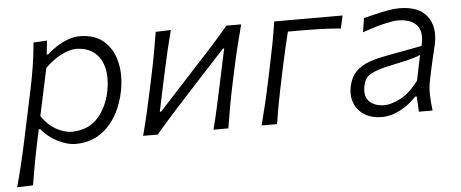

<svg xmlns="http://www.w3.org/2000/svg" viewBox="-62 -619 2229 928"><g transform="rotate(-5 1052.5 -155.5)"><path d="M-13.5 194.5Q1.5 139.5 14.2 86.5Q27 33.5 40 -27L91.5 -269.5Q103 -324 112.2 -381.2Q121.5 -438.5 126 -495.5L192 -499.5L184.5 -432.5H192.5Q211.5 -451 238 -468Q264.5 -485 293.8 -495.8Q323 -506.5 350 -506.5Q424.5 -506.5 468.8 -466.8Q513 -427 527.2 -362.2Q541.5 -297.5 526 -222Q503.5 -114.5 441 -52Q378.5 10.5 287.5 10.5Q245 10.5 198.5 -13.8Q152 -38 122 -75.5H115L104 -25Q91.5 33.5 82 85Q72.5 136.5 63.5 192ZM275.5 -49.5Q354.5 -52 399.5 -101.8Q444.5 -151.5 460.5 -228.5Q473 -287.5 463 -336.8Q453 -386 419.5 -415.8Q386 -445.5 328 -447Q294.5 -446.5 253 -424.8Q211.5 -403 177 -367.5L128 -138.5Q155.5 -96.5 195 -73.2Q234.5 -50 275.5 -49.5Z M614.5 0Q629.5 -56 641.2 -107.2Q653 -158.5 666 -219.5L676.5 -269Q690.5 -334 700.2 -387Q710 -440 719 -495.5L792.5 -498Q778.5 -444.5 766.5 -393.2Q754.5 -342 741.5 -280.5L705 -109H711.5L869.5 -281Q918 -333 967.2 -387.2Q1016.5 -441.5 1062 -495.5H1133.5Q1118.5 -439.5 1105.8 -387Q1093 -334.5 1079 -269L1068.5 -219.5Q1055.5 -159 1046.2 -107.2Q1037 -55.5 1028 0H956Q970 -54.5 981 -104.5Q992 -154.5 1004.5 -213L1041.5 -386.5H1035.5L880.5 -218Q831 -164.5 781.2 -109.5Q731.5 -54.5 685.5 0Z M1189.5 0Q1204 -55.5 1216.2 -107.2Q1228.5 -159 1241 -219.5L1251.5 -269Q1265.5 -334.5 1275.5 -387.2Q1285.5 -440 1294 -495.5H1625.5L1612 -433.5Q1563 -438 1511.5 -439.5Q1460 -441 1411.5 -441H1355.5Q1345.5 -400.5 1336 -359.8Q1326.5 -319 1316 -269L1305.5 -219.5Q1292.5 -159 1282.8 -107.2Q1273 -55.5 1264.5 0Z M1771.5 10Q1722.5 10 1688.2 -11.8Q1654 -33.5 1639.8 -70.2Q1625.5 -107 1635.5 -152.5Q1646 -199 1673.5 -224.5Q1701 -250 1739 -262.8Q1777 -275.5 1818.5 -283L1993 -315.5Q2009.5 -385 1980 -416.8Q1950.5 -448.5 1887 -448.5Q1867 -448.5 1820.5 -437.5Q1774 -426.5 1717 -406L1727.5 -474Q1751.5 -480 1782.5 -487.5Q1813.5 -495 1844.8 -500.8Q1876 -506.5 1900.5 -506.5Q1995.5 -506.5 2035.5 -454Q2075.5 -401.5 2057.5 -317Q2052.5 -295 2046 -269Q2039.5 -243 2032.5 -210.5L2019 -146Q2012 -114 2012.8 -78Q2013.5 -42 2019 0H1952.5L1948.5 -74.5H1940.5Q1909.5 -39 1863.8 -14.5Q1818 10 1771.5 10ZM1790.5 -46Q1822 -46 1867.5 -69Q1913 -92 1956.5 -150.5L1982 -273Q1972.5 -268.5 1957.5 -263.5Q1942.5 -258.5 1913.5 -251.5Q1884.5 -244.5 1833.5 -234Q1784 -224 1747 -207.8Q1710 -191.5 1701.5 -149Q1691 -97 1717 -71.5Q1743 -46 1790.5 -46Z"/></g></svg>

Font: Commissioner Flair Light
Style: Italic
Weight: 300
Italic angle: -12°
Designer: Kostas Bartsokas
Foundry: Kostas Bartsokas
Version: Version 1.000; ttfautohint (v1.8.3)